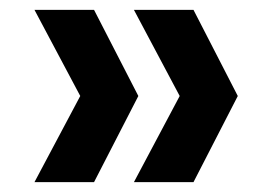

<svg xmlns="http://www.w3.org/2000/svg" viewBox="-20 -490 545 390"><path d="M252 -120 345 -295 252 -470H373L463 -295L373 -120ZM50 -120 143 -295 50 -470H171L261 -295L171 -120Z"/></svg>

Font: Rethink Sans
Style: Bold
Weight: 700
Designer: The Rethink Sans project authors (Hans Thiessen). DM Sans designed by Colophon Foundry.
Foundry: Rethink Communications LLC
Version: Version 1.001